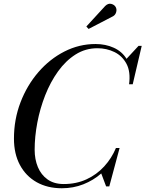

<svg xmlns="http://www.w3.org/2000/svg" viewBox="-20 -995 776 1025"><path d="M584 -908.5 453 -840.5 441 -853.5 541.5 -963Q557.5 -978.5 574 -974.2Q590.5 -970 597.5 -957.5Q604.5 -945 600.2 -930.2Q596 -915.5 584 -908.5ZM310 10Q233.5 10 176 -22.2Q118.5 -54.5 86.5 -114Q54.5 -173.5 54.5 -255Q54.5 -357.5 89.5 -448.8Q124.5 -540 185 -610Q245.5 -680 324 -720Q402.5 -760 490 -760Q543.5 -760 587.2 -740.2Q631 -720.5 655.5 -681L719.5 -750H736.5L688.5 -545H669Q678 -612 655.2 -654.5Q632.5 -697 590.8 -717.2Q549 -737.5 500 -737.5Q436 -737.5 383.2 -704Q330.5 -670.5 289.8 -613.8Q249 -557 221.2 -486.2Q193.5 -415.5 179.2 -340.2Q165 -265 165 -195.5Q165 -144.5 182.2 -103Q199.5 -61.5 234 -37Q268.5 -12.5 320.5 -12.5Q387.5 -12.5 442 -37.8Q496.5 -63 536.2 -106.5Q576 -150 599 -205H618.5L563.5 0H546.5L520.5 -69Q479 -32.5 425.2 -11.2Q371.5 10 310 10Z"/></svg>

Font: Bodoni* 11pt
Style: Italic
Weight: 400
Italic angle: -13°
Version: Version 2.3